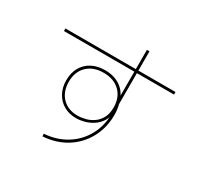

<svg xmlns="http://www.w3.org/2000/svg" viewBox="-175 -1040 1351 1299"><g transform="rotate(30 500.0 -390.0)"><path d="M299 20Q397 13 471.5 -33.5Q546 -80 588 -156.5Q630 -233 630 -330V-353L639 -348Q635 -301 614 -269Q593 -237 562.5 -217.5Q532 -198 498.5 -189Q465 -180 435 -180Q380 -180 338.5 -204Q297 -228 273.5 -271Q250 -314 250 -370Q250 -428 274 -470.5Q298 -513 342 -536.5Q386 -560 445 -560Q519 -560 569 -523.5Q619 -487 634 -423H620V-820H640V-390L636 -422Q643 -400 646.5 -376.5Q650 -353 650 -330Q650 -228 605.5 -146.5Q561 -65 482.5 -16Q404 33 301 40ZM435 -200Q465 -200 497.5 -208.5Q530 -217 558 -237Q586 -257 603 -289.5Q620 -322 620 -370Q620 -448 572.5 -494Q525 -540 445 -540Q365 -540 317.5 -494Q270 -448 270 -370Q270 -293 315 -246.5Q360 -200 435 -200ZM70 -650V-670H930V-650Z"/></g></svg>

Font: M PLUS 1 Thin
Style: Regular
Weight: 100
Designer: Coji Morishita
Foundry: UNDERFOREST DESIGN
Version: Version 1.001